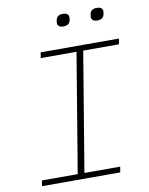

<svg xmlns="http://www.w3.org/2000/svg" viewBox="-95 -947 790 1015"><g transform="rotate(-10 300.0 -439.0)"><path d="M47 0 52 -30H244L350 -668H158L163 -698H583L578 -668H386L280 -30H472L467 0ZM306 -812Q288 -812 281 -819Q274 -826 274 -834Q274 -838 274.5 -842Q275 -846 276 -851Q281 -878 313 -878Q331 -878 338 -871Q345 -864 345 -856Q345 -852 344.5 -848Q344 -844 343 -839Q338 -812 306 -812ZM488 -812Q470 -812 463 -819Q456 -826 456 -834Q456 -838 456.5 -842Q457 -846 458 -851Q463 -878 495 -878Q513 -878 520 -871Q527 -864 527 -856Q527 -852 526.5 -848Q526 -844 525 -839Q520 -812 488 -812Z"/></g></svg>

Font: IBM Plex Mono ExtraLight
Style: Italic
Weight: 200
Italic angle: -9°
Monospace: yes
Designer: Mike Abbink, Paul van der Laan, Pieter van Rosmalen
Foundry: Bold Monday
Version: Version 2.3